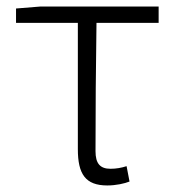

<svg xmlns="http://www.w3.org/2000/svg" viewBox="-20 -554 533 587"><path d="M308 13C335 13 361 7 376 1L367 -46C352 -41 335 -38 318 -38C286 -38 272 -54 272 -92C272 -219 273 -350 275 -484H465V-534H103L29 -528V-484H218V-98C218 -22 241 13 308 13Z"/></svg>

Font: Noto Sans CJK SC Light
Style: Regular
Weight: 300
Designer: Ryoko NISHIZUKA 西塚涼子 (kana, bopomofo & ideographs); Paul D. Hunt (Latin, Greek & Cyrillic); Sandoll Communications 산돌커뮤니
Foundry: Adobe
Version: Version 2.004;hotconv 1.0.118;makeotfexe 2.5.65603